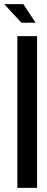

<svg xmlns="http://www.w3.org/2000/svg" viewBox="-54 -910 229 930"><path d="M30 0V-735H125.5V0ZM118.5 -800H49.5L-33.5 -890H59Z"/></svg>

Font: League Gothic SemiCondensed
Style: Regular
Weight: 400
Width: 4
Designer: The League of Moveable Type
Version: Version 2.001